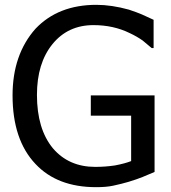

<svg xmlns="http://www.w3.org/2000/svg" viewBox="-20 -760 707 795"><path d="M378 15Q217 15 127 -81Q32 -181 32 -365Q32 -534 127 -641Q221 -740 379 -740Q442 -740 514 -720Q547 -709 568 -700L616 -678V-561H608Q592 -575 571 -592Q547 -609 517 -623Q450 -656 367 -656Q261 -656 197 -577Q133 -498 133 -367Q133 -226 199 -146Q265 -69 374 -69Q416 -69 456 -75Q498 -83 523 -93V-281H356V-365H620V-48L570 -27Q548 -18 512 -7Q485 1 448 9Q420 15 378 15Z"/></svg>

Font: Yekan
Style: Regular
Weight: 400
Designer: ParsMizban Co
Foundry: ParsMizban Co
Version: Version 2.000